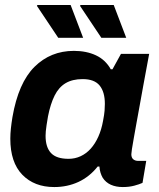

<svg xmlns="http://www.w3.org/2000/svg" viewBox="-20 -744 644 776"><path d="M199.2 12Q118.5 12 70.1 -37.9Q21.7 -87.9 21.7 -183.3Q21.7 -203.1 24 -224.6Q26.3 -246.1 30.3 -270.7Q54.3 -409.3 119.4 -473.9Q184.5 -538.4 278.6 -538.4Q329.3 -538.4 367.7 -520.4Q406.2 -502.4 427.7 -464.1H434.7L469 -526.4H582.9L558.9 -396.9Q552.1 -357.8 544.9 -319.4Q537.6 -281 531.7 -247Q525.8 -213.1 520.8 -186.1Q515.8 -159.1 513.3 -142Q510.8 -124.9 510.8 -120.7Q510.8 -106.7 518.6 -100.2Q526.4 -93.7 538.9 -93.7H571L556 -4.9Q543.1 1 522.5 6.5Q501.9 12 476.1 12Q448.8 12 428 2.7Q407.2 -6.7 394.9 -25.8Q389.8 -34.6 386.2 -46.2Q382.7 -57.8 381.8 -71H374.8Q342 -29.6 297.2 -8.8Q252.3 12 199.2 12ZM257.1 -102.1Q283.2 -102.1 306 -112.7Q328.8 -123.3 346.6 -143.1Q364.4 -162.9 377.2 -191.2Q390 -219.5 396.4 -255Q401.6 -281.8 402.7 -297Q403.8 -312.3 403.8 -324.2Q403.8 -372.5 382.6 -398.4Q361.4 -424.3 314 -424.3Q272.9 -424.3 245.2 -407.9Q217.6 -391.5 200.8 -357.9Q184 -324.3 174 -273.8Q170.4 -252.7 168.2 -238.2Q166 -223.7 165.1 -213.4Q164.2 -203.2 164.2 -195Q164.2 -148.7 186.2 -125.4Q208.1 -102.1 257.1 -102.1ZM389.6 -591.2 303.3 -720.4 305.6 -723.7H439.7L490.2 -591.2ZM215.4 -591.2 129.1 -720.4 131.3 -723.7H265.5L316 -591.2Z"/></svg>

Font: Archivo Variable SemiBold
Style: Italic
Weight: 600
Italic angle: -10°
Designer: Hector Gatti
Foundry: Omnibus-Type
Version: Version 2.001